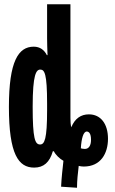

<svg xmlns="http://www.w3.org/2000/svg" viewBox="-20 -780 540 905"><path d="M268 100 343 105C343 72 347 35 351 2C357 4 369 5 375 5C455 5 489 -57 489 -126C489 -196 455 -241 399 -241C362 -241 333 -222 316 -180C313 -192 312 -207 312 -225V-760H202V-600C202 -571 203 -556 204 -520H201C189 -544 169 -560 139 -560C67 -560 22 -492 22 -276C22 -53 67 10 141 10C186 10 214 -15 229 -67H234C241 -51 262 -31 279 -22C275 16 270 56 268 100ZM169 -99C145 -99 134 -126 134 -277C134 -431 151 -452 170 -452C190 -452 202 -433 202 -292V-261C202 -124 190 -99 169 -99ZM380 -78C371 -78 364 -80 361 -81C364 -128 373 -160 389 -160C399 -160 409 -151 409 -121C409 -93 398 -78 380 -78Z"/></svg>

Font: Noto Sans Mono ExtraCondensed ExtraBold
Style: Regular
Weight: 800
Width: 2
Designer: Monotype Design Team
Foundry: Monotype Imaging Inc.
Version: Version 2.014